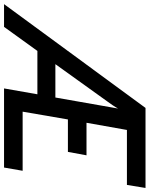

<svg xmlns="http://www.w3.org/2000/svg" viewBox="63 -825 740 950"><g transform="rotate(90 433.0 -350.0)"><path d="M-21.5 0 492 -700H888L873 -608H601L565.5 -408H726.5L709.5 -316H549L510.5 -92H803L787 0H395.5L424.5 -165H210L91 0ZM275.5 -254H440.5L495 -564Q488.5 -552 478.5 -537.2Q468.5 -522.5 458.5 -509Z"/></g></svg>

Font: Overpass Medium
Style: Italic
Weight: 500
Italic angle: -10°
Designer: Delve Withrington, Dave Bailey, Thomas Jockin
Foundry: Delve Fonts LLC
Version: Version 4.000